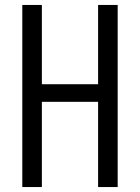

<svg xmlns="http://www.w3.org/2000/svg" viewBox="-20 -755 565 775"><path d="M70 0V-735H149V-415H376V-735H455V0H376V-344H149V0Z"/></svg>

Font: Iosevka Pride
Style: Regular
Weight: 400
Monospace: yes
Designer: Belleve Invis
Foundry: Belleve Invis
Version: Version 30.3.1; ttfautohint (v1.8.4)